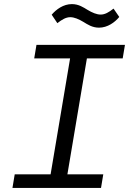

<svg xmlns="http://www.w3.org/2000/svg" viewBox="-20 -917 640 937"><path d="M473 0 484 -66.1H308.9L404.1 -632.1H578.8L589.8 -698.2H158L147 -632.1H322.1L226.9 -66.1H51.8L40.8 0ZM232.2 -845.2 259.9 -804C283 -822.1 302.2 -833.1 323.2 -833.1C342 -833.1 364 -823.9 387.1 -810C407 -797.9 430 -782 463.1 -782C505 -782 540.1 -807.9 562.1 -834.2L534.1 -875C511 -856.9 492.2 -845.9 471.2 -845.9C452.1 -845.9 430 -855.1 407 -869C387.1 -881 364 -897 331 -897C289.1 -897 254.3 -871.1 232.2 -845.2Z"/></svg>

Font: Margiela Mono Italic Italic
Style: Regular
Weight: 400
Designer: Mike Abbink, Paul van der Laan, Pieter van Rosmalen
Foundry: Bold Monday
Version: Version 2.003 2021